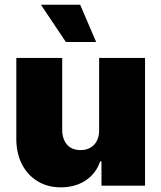

<svg xmlns="http://www.w3.org/2000/svg" viewBox="-20 -793 689 820"><path d="M403.4 -238.6V-545.5H599.4V0H413.4V-103.7H407.7Q389.9 -51.5 345.5 -22.2Q301.1 7.1 240.1 7.1Q182.9 7.1 140.1 -19.2Q97.3 -45.5 73.7 -91.6Q50.1 -137.8 49.7 -197.4V-545.5H245.7V-238.6Q246.1 -198.2 266.5 -175.1Q286.9 -152 323.9 -152Q360.4 -152 382.1 -175.1Q403.8 -198.2 403.4 -238.6ZM390.6 -613.6H261.4L154.8 -772.7H322.4Z"/></svg>

Font: Inter UI Black
Style: Regular
Weight: 900
Designer: Rasmus Andersson
Foundry: rsms
Version: 3.2;8d6f07862